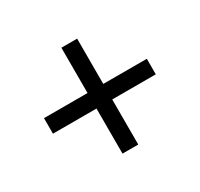

<svg xmlns="http://www.w3.org/2000/svg" viewBox="-110 -733 792 760"><g transform="rotate(-30 286.0 -353.0)"><path d="M321 -388H520V-317H321V-111H249V-317H50V-388H249V-595H321Z"/></g></svg>

Font: Noto Sans Gothic
Style: Regular
Weight: 400
Designer: Monotype Design Team
Foundry: Monotype Imaging Inc.
Version: Version 2.001; ttfautohint (v1.8.4.7-5d5b)